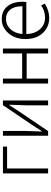

<svg xmlns="http://www.w3.org/2000/svg" viewBox="812 -1400 600 2265"><g transform="rotate(-90 1112.5 -267.0)"><path d="M200 0V-533H516V-484H258V0Z M644 0V-533H701V-276Q701 -242 694 -76H699Q710 -92 736.5 -133.5Q763 -175 774 -192L1005 -533H1060V0H1003V-256Q1003 -291 1010 -457H1005Q990 -433 930 -342L699 0Z M1260 0V-533H1318V-306H1615V-533H1673V0H1615V-253H1318V0Z M2033 13Q1927 13 1856 -62.5Q1785 -138 1785 -266Q1785 -391 1854.5 -469Q1924 -547 2019 -547Q2116 -547 2170.5 -481.5Q2225 -416 2225 -299Q2225 -276 2222 -257H1844Q1846 -159 1899.5 -97.5Q1953 -36 2039 -36Q2115 -36 2181 -82L2203 -39Q2120 13 2033 13ZM1844 -303H2172Q2172 -398 2131.5 -447.5Q2091 -497 2020 -497Q1952 -497 1902 -444.5Q1852 -392 1844 -303Z"/></g></svg>

Font: NotoSansHansLight
Style: Regular
Weight: 300
Designer: Ryoko NISHIZUKA  (kana & ideographs); Paul D. Hunt (Latin, Greek & Cyrillic); Wenlong ZHANG  (bopomofo); Sandoll Communi
Foundry: Adobe Systems Incorporated
Version: Version 1.00;December 8, 2021;FontCreator 13.0.0.2675 64-bit